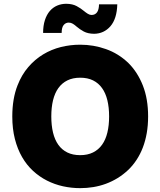

<svg xmlns="http://www.w3.org/2000/svg" viewBox="-20 -970 835 1000"><path d="M397.7 9.9Q351.9 9.9 307.9 0.2Q263.8 -9.6 224.6 -29.5Q185.4 -49.4 152.2 -79.9Q119 -110.4 95 -152Q71 -193.5 57.5 -246.3Q44 -299 44 -363.6Q44 -456 71.4 -525.6Q93 -581 127.5 -620.9Q161.9 -660.9 204.9 -686.8Q247.9 -712.7 297.1 -725Q346.2 -737.2 397.7 -737.2Q467.3 -737.2 531.2 -714.5Q596.6 -691.8 648.8 -641.7Q696.7 -594.1 724.1 -524.5Q751.4 -454.9 751.4 -363.6Q751.4 -317.1 744.3 -276.6Q737.2 -236.2 723.9 -201.5Q710.6 -166.9 691.6 -138Q672.6 -109 648.8 -85.9Q622.2 -60.7 592.7 -42.6Q563.2 -24.5 531.4 -12.8Q499.6 -1.1 465.9 4.4Q432.2 9.9 397.7 9.9ZM397.7 -161.9Q436.1 -161.9 464.5 -176Q492.9 -190 511.5 -216.1Q530.2 -242.2 539.2 -279.5Q548.3 -316.8 548.3 -363.6Q548.3 -410.5 539.2 -447.8Q530.2 -485.1 511.5 -511.2Q492.9 -537.3 464.7 -551.3Q436.4 -565.3 397.7 -565.3Q359.4 -565.3 331 -551.3Q302.6 -537.3 283.9 -511.2Q265.3 -485.1 256.2 -447.8Q247.2 -410.5 247.2 -363.6Q247.2 -316.8 256.2 -279.3Q265.3 -241.8 283.9 -215.7Q302.6 -189.6 330.8 -175.8Q359 -161.9 397.7 -161.9ZM470.2 -794Q437.9 -794.4 416.5 -805.8Q395.2 -817.5 380 -830.6Q369.3 -840.2 359.4 -846.2Q349.4 -852.3 338.1 -852.3Q322.1 -852.3 311.6 -839.7Q301.1 -827.1 301.1 -798.3H204.5Q204.5 -836.3 213.8 -864.9Q223 -893.5 239.3 -912.5Q255.7 -931.5 277.7 -940.9Q299.7 -950.3 325.3 -950.3Q357.6 -949.9 379.3 -938.2Q401.6 -926.1 416.9 -913Q427.6 -904.1 437.5 -898.1Q447.4 -892 457.4 -892Q495 -893.1 495.7 -947.4H590.9Q588.8 -872.2 555 -833.1Q521.3 -794.7 470.2 -794Z"/></svg>

Font: Linik Sans Black
Style: Regular
Weight: 900
Designer: Fonts by Rasmus Andersson / Changes by Cristiano Sobral with parts from Marc Monis
Foundry: rsms
Version: Version 3.020; ttfautohint (v1.6)